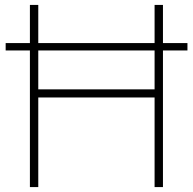

<svg xmlns="http://www.w3.org/2000/svg" viewBox="-20 -760 784 780"><path d="M101.5 0V-740H135.5V-397H608V-740H642V0H608V-364H135.5V0ZM3 -555V-585H741.5V-555Z"/></svg>

Font: Encode Sans Semi Expanded Thin
Style: Regular
Weight: 100
Width: 6
Designer: Multiple Designers
Foundry: Impallari Type
Version: Version 3.000; ttfautohint (v1.8.3) -l 8 -r 50 -G 200 -x 14 